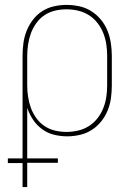

<svg xmlns="http://www.w3.org/2000/svg" viewBox="-20 -548 540 783"><path d="M72 215V117H12V98H72V-320Q72 -346 75.5 -372Q79 -398 88.5 -422Q98 -446 114 -467Q130 -488 151.5 -502Q173 -516 199 -522Q225 -528 251 -528Q277 -528 303 -522.5Q329 -517 351.5 -503Q374 -489 391 -468.5Q408 -448 418 -423.5Q428 -399 432 -372.5Q436 -346 436 -320V-200Q436 -174 432.5 -148Q429 -122 419 -97.5Q409 -73 392.5 -52.5Q376 -32 354 -18Q332 -4 306 2Q280 8 254 8Q227 8 200.5 1.5Q174 -5 152 -21Q130 -37 115 -59.5Q100 -82 91 -108V98H216V116H91V215ZM251 -10Q275 -10 298.5 -15.5Q322 -21 342 -33.5Q362 -46 377 -65Q392 -84 401 -106.5Q410 -129 413.5 -152.5Q417 -176 417 -200V-320Q417 -344 413.5 -367.5Q410 -391 401 -413.5Q392 -436 377 -455Q362 -474 342 -486.5Q322 -499 298.5 -504.5Q275 -510 251 -510Q227 -510 204 -504.5Q181 -499 161.5 -486Q142 -473 128 -453.5Q114 -434 106 -412Q98 -390 94.5 -366.5Q91 -343 91 -320V-200Q91 -177 94.5 -153.5Q98 -130 106 -108Q114 -86 128 -66.5Q142 -47 161.5 -34Q181 -21 204 -15.5Q227 -10 251 -10Z"/></svg>

Font: Iosevka Curly Thin
Style: Regular
Weight: 100
Monospace: yes
Designer: Belleve Invis
Foundry: Belleve Invis
Version: Version 22.1.2; ttfautohint (v1.8.4)